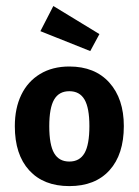

<svg xmlns="http://www.w3.org/2000/svg" viewBox="-20 -613 466 645"><path d="M396 -189.5Q396 -94.2 347.9 -41Q299.8 12.2 212.9 12.2Q126.5 12.2 78.1 -40.8Q29.8 -93.8 29.8 -189Q29.8 -249.5 51.5 -294.4Q73.2 -339.4 114.7 -364.5Q156.2 -389.6 212.9 -389.6Q298.8 -389.6 347.4 -335.4Q396 -281.2 396 -189.5ZM145.5 -189Q145.5 -126.5 161.9 -98.4Q178.2 -70.3 212.9 -70.3Q247.6 -70.3 263.9 -98.6Q280.3 -127 280.3 -189.5Q280.3 -250.5 263.9 -278.6Q247.6 -306.6 212.9 -306.6Q178.2 -306.6 161.9 -278.6Q145.5 -250.5 145.5 -189ZM115.7 -508.3 159.2 -592.8 314 -498.5 283.2 -441.4Z"/></svg>

Font: Amiri Typewriter
Style: Bold
Weight: 700
Monospace: yes
Designer: Khaled Hosny
Version: Version 1.1